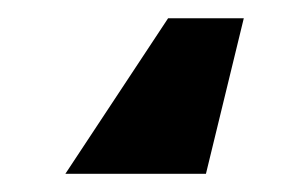

<svg xmlns="http://www.w3.org/2000/svg" viewBox="-20 30 332 208"><path d="M244.1 49.8 203.1 218.3H50.8L162.1 49.8Z"/></svg>

Font: Inter 24pt ExtraBold
Style: Regular
Weight: 800
Designer: Rasmus Andersson
Foundry: rsms
Version: Version 4.001;git-66647c0bb